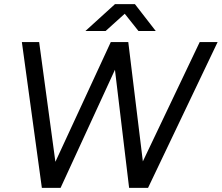

<svg xmlns="http://www.w3.org/2000/svg" viewBox="-20 -902 1065 922"><path d="M181 0 85 -700H168L246 -125L512 -700H596L666 -127L939 -700H1025L691 0H600L532 -567L271 0ZM390 -753 532 -882H628L728 -753H645L579 -836L487 -753Z"/></svg>

Font: Figtree
Style: Italic
Weight: 400
Italic angle: -9.5°
Foundry: Erik Kennedy
Version: Version 2.001; ttfautohint (v1.8.4.7-5d5b);gftools[0.9.27]